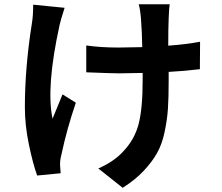

<svg xmlns="http://www.w3.org/2000/svg" viewBox="-20 -812 1040 901"><path d="M135.7 -790 283.2 -775.4Q262.7 -710.9 259.8 -695.3Q195.3 -402.3 226.6 -254.9Q231.4 -265.6 248 -307.1Q264.6 -348.6 273.4 -369.1L335.9 -330.1Q293 -204.1 268.6 -87.9Q261.7 -62.5 261.7 -40L264.6 1L154.3 11.7Q133.8 -45.9 115.2 -135.7Q96.7 -225.6 96.7 -308.6Q96.7 -495.1 129.9 -704.1Q135.7 -738.3 135.7 -790ZM918.9 -616.2 918 -487.3Q845.7 -478.5 771.5 -474.6V-433.6Q771.5 -354.5 768.1 -302.2Q764.6 -250 752.4 -192.4Q740.2 -134.8 716.8 -93.3Q693.4 -51.8 653.8 -9.8Q614.3 32.2 555.7 69.3L441.4 -21.5Q514.6 -53.7 556.6 -99.6Q611.3 -156.2 630.4 -229.5Q649.4 -302.7 649.4 -433.6V-469.7Q575.2 -467.8 538.1 -467.8Q506.8 -467.8 384.8 -472.7V-598.6Q454.1 -588.9 535.2 -588.9Q571.3 -588.9 647.5 -590.8Q646.5 -658.2 641.6 -723.6Q637.7 -769.5 630.9 -792H776.4Q773.4 -777.3 771.5 -724.6Q769.5 -679.7 769.5 -597.7Q851.6 -603.5 918.9 -616.2Z"/></svg>

Font: Gen Shin Gothic Bold
Style: Bold
Weight: 700
Designer: [Source Han Sans]
Ryoko NISHIZUKA  (kana & ideographs); Paul D. Hunt (Latin, Greek & Cyrillic); Wenlong ZHANG  (bopomofo
Version: Version 1.002.20150607